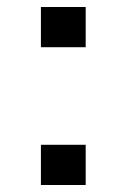

<svg xmlns="http://www.w3.org/2000/svg" viewBox="-20 -529 360 549"><path d="M225 -509H97V-394H225ZM97 0H225V-115H97Z"/></svg>

Font: altertype_V2
Style: Regular
Weight: 400
Designer: Simon Renaud
Version: Version 2.001;Glyphs 3.1.2 (3151)